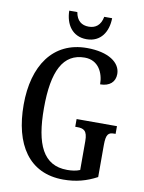

<svg xmlns="http://www.w3.org/2000/svg" viewBox="-98 -977 789 1054"><g transform="rotate(10 296.0 -449.5)"><path d="M321 -771C401 -771 439 -834 440 -909H396C387 -861 359 -841 321 -841C282 -841 254 -861 246 -909H201C202 -834 241 -771 321 -771ZM329 10C400 10 458 -6 516 -37V-215C516 -278 530 -287 562 -287H569V-330H344V-287H354C391 -287 412 -278 412 -219V-58C391 -49 366 -46 341 -46C207 -46 157 -157 157 -358C157 -566 210 -670 330 -670C406 -670 438 -604 438 -540C491 -540 521 -568 521 -612C521 -675 454 -724 333 -724C143 -724 44 -574 44 -358C44 -137 137 10 329 10Z"/></g></svg>

Font: Noto Serif Georgian ExtraCondensed Medium
Style: Regular
Weight: 500
Width: 2
Designer: Monotype Design Team, Akaki Razmadze
Foundry: Google LLC
Version: Version 2.003